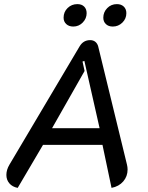

<svg xmlns="http://www.w3.org/2000/svg" viewBox="-20 -904 717 933"><path d="M11 -54Q11 -79 26 -104L367 -679Q385 -709 418 -709Q433 -709 443 -701Q453 -693 457 -679L597 -104Q600 -92 600 -80Q600 -47 579 -22.5Q558 2 522 9L478 -200H189L66 9Q40 4 25.5 -13Q11 -30 11 -54ZM464 -281 390 -608 381 -605 391 -559 233 -281ZM289 -818Q289 -846 308.5 -865Q328 -884 356 -884Q377 -884 389 -872Q401 -860 401 -840Q401 -814 382 -794.5Q363 -775 336 -775Q315 -775 302 -787Q289 -799 289 -818ZM482 -818Q482 -845 501 -864.5Q520 -884 548 -884Q569 -884 581.5 -872Q594 -860 594 -840Q594 -813 574.5 -794Q555 -775 528 -775Q507 -775 494.5 -787Q482 -799 482 -818Z"/></svg>

Font: K2D
Style: Italic
Weight: 400
Italic angle: -10°
Designer: Katatrad Aksorn Co.,Ltd.
Foundry: Cadson Demak Co.,Ltd.
Version: Version 1.000; ttfautohint (v1.6)